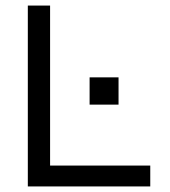

<svg xmlns="http://www.w3.org/2000/svg" viewBox="-20 -670 610 690"><path d="M160 -650V-75H520V0H80V-650ZM406 -392V-294H302V-392Z"/></svg>

Font: Syne
Style: Regular
Weight: 400
Designer: Lucas Descroix
Foundry: Bonjour Monde
Version: Version 2.200